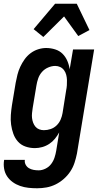

<svg xmlns="http://www.w3.org/2000/svg" viewBox="-33 -785 553 1028"><path d="M166 223Q142 223 119 220.5Q96 218 74.5 210.5Q53 203 35 190Q17 177 5 159Q-7 141 -11 118Q-15 95 -11 72V71H100Q98 85 104.5 97Q111 109 122 115.5Q133 122 146.5 124.5Q160 127 174 127Q192 127 210.5 118Q229 109 241 93Q253 77 259 58.5Q265 40 268 22L284 -76Q274 -58 261 -42Q248 -26 230.5 -14.5Q213 -3 193 2.5Q173 8 154 8Q127 8 103 -0.5Q79 -9 63 -27Q47 -45 38.5 -68.5Q30 -92 26.5 -117.5Q23 -143 25 -169.5Q27 -196 31 -222L51 -342Q55 -364 60.5 -385.5Q66 -407 75.5 -427.5Q85 -448 98.5 -467Q112 -486 130.5 -500Q149 -514 171 -521Q193 -528 214 -528Q239 -528 262.5 -520.5Q286 -513 302 -497Q318 -481 327.5 -459Q337 -437 340 -414L358 -520H471L379 37Q374 62 366 86.5Q358 111 343.5 133Q329 155 308.5 173Q288 191 264.5 202.5Q241 214 216 218.5Q191 223 166 223ZM202 -88Q220 -88 238 -94Q256 -100 270 -113.5Q284 -127 291.5 -144.5Q299 -162 302 -180L321 -300Q324 -314 325 -328.5Q326 -343 325.5 -357Q325 -371 321.5 -384.5Q318 -398 310 -409Q302 -420 289.5 -426Q277 -432 263 -432Q244 -432 224.5 -423.5Q205 -415 191.5 -399.5Q178 -384 171.5 -365Q165 -346 162 -327L142 -207Q140 -193 138.5 -179.5Q137 -166 138.5 -153Q140 -140 144.5 -128Q149 -116 157 -106.5Q165 -97 177 -92.5Q189 -88 202 -88ZM199 -587 147 -629 262 -765H378L446 -624L386 -592L310 -697Z"/></svg>

Font: Iosevka
Style: Bold Italic
Weight: 700
Italic angle: -9°
Monospace: yes
Designer: Belleve Invis
Foundry: Belleve Invis
Version: Version 32.5.0; ttfautohint (v1.8.4)